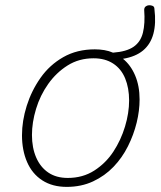

<svg xmlns="http://www.w3.org/2000/svg" viewBox="-20 -712 629 751"><path d="M241 19Q185 19 145.5 -6.5Q106 -32 86 -78Q66 -124 66 -183Q66 -239 84.5 -298Q103 -357 138.5 -407.5Q174 -458 227.5 -488.5Q281 -519 351 -519Q370 -519 388 -516Q406 -513 422 -506Q475 -510 502.5 -529Q530 -548 539 -584Q548 -620 544 -673Q544 -682 549.5 -686.5Q555 -691 562.5 -691.5Q570 -692 577 -689Q584 -686 584 -677Q591 -621 580 -580Q569 -539 539.5 -514.5Q510 -490 461 -482Q491 -458 508.5 -417Q526 -376 526 -323Q526 -279 514.5 -232Q503 -185 480.5 -140Q458 -95 424 -59.5Q390 -24 344 -2.5Q298 19 241 19ZM245 -16Q304 -16 349 -45Q394 -74 423.5 -119Q453 -164 469 -217Q485 -270 485 -319Q485 -368 469.5 -405.5Q454 -443 422.5 -463.5Q391 -484 346 -484Q289 -484 244.5 -456Q200 -428 168.5 -383.5Q137 -339 121 -286Q105 -233 105 -184Q105 -134 121.5 -96Q138 -58 169 -37Q200 -16 245 -16Z"/></svg>

Font: Playwrite IS Thin
Style: Regular
Weight: 250
Designer: Veronika Burian, José Scaglione
Foundry: TypeTogether
Version: Version 1.002